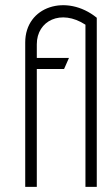

<svg xmlns="http://www.w3.org/2000/svg" viewBox="-20 -726 431 746"><path d="M123 -554C123 -646 217 -692 312 -630V0H356V-657C239 -752 78 -702 78 -561V0H123V-458H229L248 -501H123Z"/></svg>

Font: Advent Pro
Style: Light
Weight: 300
Designer: Andreas Kalpakidis
Foundry: Andreas Kalpakidis
Version: Version 2.002 2007